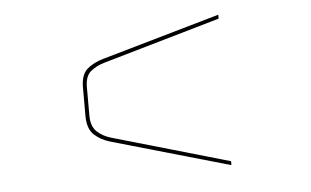

<svg xmlns="http://www.w3.org/2000/svg" viewBox="-37 -601 788 487"><g transform="rotate(-5 357.0 -357.5)"><path d="M534 -176V-166L234 -252Q209 -259 192.5 -274.5Q176 -290 176 -323V-395Q176 -428 192.5 -442Q209 -456 234 -463L534 -549V-539L236 -453Q215 -447 200.5 -435Q186 -423 186 -395V-323Q186 -295 200.5 -281.5Q215 -268 236 -262Z"/></g></svg>

Font: Bungee Hairline
Style: Regular
Weight: 400
Designer: David Jonathan Ross
Foundry: David Jonathan Ross
Version: Version 1.001;PS 1.0;hotconv 1.0.72;makeotf.lib2.5.5900